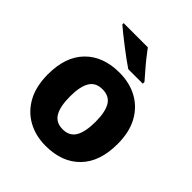

<svg xmlns="http://www.w3.org/2000/svg" viewBox="-211 -902 1049 1049"><g transform="rotate(45 313.5 -378.0)"><path d="M583 -276Q583 -138 510.5 -64Q438 10 312 10Q234 10 173.5 -23.5Q113 -57 78.5 -120.5Q44 -184 44 -276Q44 -412 116.5 -485.5Q189 -559 315 -559Q393 -559 453.5 -526Q514 -493 548.5 -430Q583 -367 583 -276ZM215 -276Q215 -199 238 -159.5Q261 -120 314 -120Q366 -120 389 -159.5Q412 -199 412 -276Q412 -352 389 -390.5Q366 -429 313 -429Q261 -429 238 -390.5Q215 -352 215 -276ZM326 -766Q342 -744 364 -716.5Q386 -689 408.5 -663.5Q431 -638 447 -619V-606H335Q315 -619 288.5 -638.5Q262 -658 233.5 -680Q205 -702 180 -722Q155 -742 139 -756V-766Z"/></g></svg>

Font: Noto Sans Gujarati ExtraBold
Style: Regular
Weight: 800
Designer: Jelle Bosma - Monotype Design Team, Universal Thirst
Foundry: Monotype Imaging Inc.
Version: Version 2.106; ttfautohint (v1.8.4.7-5d5b)